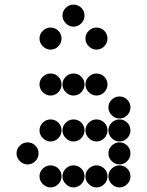

<svg xmlns="http://www.w3.org/2000/svg" viewBox="-20 -818 640 836"><path d="M152 -450Q152 -431 166.5 -416.5Q181 -402 200 -402Q220 -402 234 -416.5Q248 -431 248 -450Q248 -470 234 -484Q220 -498 200 -498Q181 -498 166.5 -484Q152 -470 152 -450ZM252 -450Q252 -431 266.5 -416.5Q281 -402 300 -402Q320 -402 334 -416.5Q348 -431 348 -450Q348 -470 334 -484Q320 -498 300 -498Q281 -498 266.5 -484Q252 -470 252 -450ZM352 -450Q352 -431 366.5 -416.5Q381 -402 400 -402Q420 -402 434 -416.5Q448 -431 448 -450Q448 -470 434 -484Q420 -498 400 -498Q381 -498 366.5 -484Q352 -470 352 -450ZM452 -350Q452 -331 466.5 -316.5Q481 -302 500 -302Q520 -302 534 -316.5Q548 -331 548 -350Q548 -370 534 -384Q520 -398 500 -398Q481 -398 466.5 -384Q452 -370 452 -350ZM152 -250Q152 -231 166.5 -216.5Q181 -202 200 -202Q220 -202 234 -216.5Q248 -231 248 -250Q248 -270 234 -284Q220 -298 200 -298Q181 -298 166.5 -284Q152 -270 152 -250ZM252 -250Q252 -231 266.5 -216.5Q281 -202 300 -202Q320 -202 334 -216.5Q348 -231 348 -250Q348 -270 334 -284Q320 -298 300 -298Q281 -298 266.5 -284Q252 -270 252 -250ZM352 -250Q352 -231 366.5 -216.5Q381 -202 400 -202Q420 -202 434 -216.5Q448 -231 448 -250Q448 -270 434 -284Q420 -298 400 -298Q381 -298 366.5 -284Q352 -270 352 -250ZM452 -250Q452 -231 466.5 -216.5Q481 -202 500 -202Q520 -202 534 -216.5Q548 -231 548 -250Q548 -270 534 -284Q520 -298 500 -298Q481 -298 466.5 -284Q452 -270 452 -250ZM52 -150Q52 -131 66.5 -116.5Q81 -102 100 -102Q120 -102 134 -116.5Q148 -131 148 -150Q148 -170 134 -184Q120 -198 100 -198Q81 -198 66.5 -184Q52 -170 52 -150ZM452 -150Q452 -131 466.5 -116.5Q481 -102 500 -102Q520 -102 534 -116.5Q548 -131 548 -150Q548 -170 534 -184Q520 -198 500 -198Q481 -198 466.5 -184Q452 -170 452 -150ZM152 -50Q152 -31 166.5 -16.5Q181 -2 200 -2Q220 -2 234 -16.5Q248 -31 248 -50Q248 -70 234 -84Q220 -98 200 -98Q181 -98 166.5 -84Q152 -70 152 -50ZM252 -50Q252 -31 266.5 -16.5Q281 -2 300 -2Q320 -2 334 -16.5Q348 -31 348 -50Q348 -70 334 -84Q320 -98 300 -98Q281 -98 266.5 -84Q252 -70 252 -50ZM352 -50Q352 -31 366.5 -16.5Q381 -2 400 -2Q420 -2 434 -16.5Q448 -31 448 -50Q448 -70 434 -84Q420 -98 400 -98Q381 -98 366.5 -84Q352 -70 352 -50ZM452 -50Q452 -31 466.5 -16.5Q481 -2 500 -2Q520 -2 534 -16.5Q548 -31 548 -50Q548 -70 534 -84Q520 -98 500 -98Q481 -98 466.5 -84Q452 -70 452 -50ZM252 -750Q252 -731 266.5 -716.5Q281 -702 300 -702Q320 -702 334 -716.5Q348 -731 348 -750Q348 -770 334 -784Q320 -798 300 -798Q281 -798 266.5 -784Q252 -770 252 -750ZM152 -650Q152 -631 166.5 -616.5Q181 -602 200 -602Q220 -602 234 -616.5Q248 -631 248 -650Q248 -670 234 -684Q220 -698 200 -698Q181 -698 166.5 -684Q152 -670 152 -650ZM352 -650Q352 -631 366.5 -616.5Q381 -602 400 -602Q420 -602 434 -616.5Q448 -631 448 -650Q448 -670 434 -684Q420 -698 400 -698Q381 -698 366.5 -684Q352 -670 352 -650Z"/></svg>

Font: Matrix Sans Print
Style: Regular
Weight: 400
Designer: Brad Neil
Version: Version 1.100